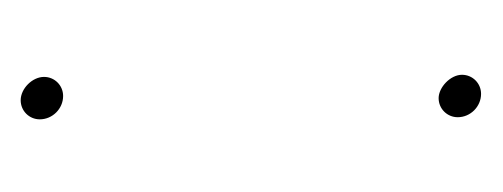

<svg xmlns="http://www.w3.org/2000/svg" viewBox="-166 -336 474 181"><g transform="rotate(90 70.5 -245.0)"><path d="M52 -50C52 -39 63 -28 74 -28C84 -28 92 -36 92 -46C92 -58 82 -68 70 -68C60 -68 52 -60 52 -50ZM50 -444C50 -433 62 -422 72 -422C82 -422 90 -430 90 -440C90 -452 80 -462 68 -462C58 -462 50 -454 50 -444Z"/></g></svg>

Font: Electronic
Style: SeLt
Weight: 300
Version: Version 1.011